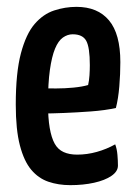

<svg xmlns="http://www.w3.org/2000/svg" viewBox="-20 -530 395 560"><path d="M185 10Q150 10 121 0Q92 -10 71 -35Q50 -60 38 -106Q26 -152 26 -225Q26 -318 41 -374.5Q56 -431 81 -460Q106 -489 138 -499.5Q170 -510 203 -510Q265 -510 298 -470.5Q331 -431 331 -349Q331 -314 328 -278Q325 -242 318 -215Q286 -208 245 -205Q204 -202 166.5 -200.5Q129 -199 105 -199Q81 -199 81 -199L83 -273Q83 -273 100 -272.5Q117 -272 143 -272Q169 -272 194.5 -274.5Q220 -277 237 -282Q240 -295 241 -310.5Q242 -326 242 -340Q242 -392 231.5 -411Q221 -430 192 -430Q177 -430 163.5 -420.5Q150 -411 140.5 -388Q131 -365 125.5 -326Q120 -287 120 -229Q120 -186 125 -157Q130 -128 139.5 -111Q149 -94 165.5 -86.5Q182 -79 205 -79Q234 -79 262.5 -87Q291 -95 316 -109Q321 -96 322.5 -78.5Q324 -61 324 -47Q324 -30 305 -17Q286 -4 254.5 3Q223 10 185 10Z"/></svg>

Font: Yanone Kaffeesatz ExtraLight Medium
Style: Regular
Weight: 500
Version: Version 2.003